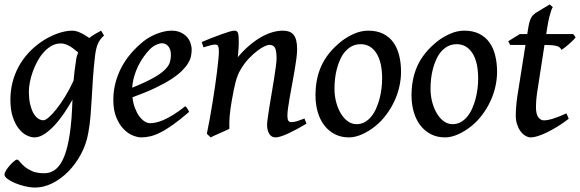

<svg xmlns="http://www.w3.org/2000/svg" viewBox="-25 -594 2592 858"><path d="M168.9 -56.6Q177.7 -56.6 192.9 -69.6Q208 -82.5 226.8 -106Q245.6 -129.4 265.6 -161.9Q285.6 -194.3 303.7 -233.4Q305.7 -254.9 308.3 -278.1Q311 -301.3 315.4 -328.1Q316.4 -336.4 318.8 -344.2Q321.3 -352.1 324.2 -359.4Q316.4 -365.7 307.6 -373Q298.8 -380.4 289.1 -386.2Q279.3 -392.1 268.6 -396Q257.8 -399.9 246.6 -399.9Q224.6 -399.9 205.8 -389.4Q187 -378.9 171.1 -361.3Q155.3 -343.8 142.8 -321.3Q130.4 -298.8 121.8 -274.9Q113.3 -251 108.6 -227.5Q104 -204.1 104 -185.1Q104 -154.8 109.1 -131.1Q114.3 -107.4 123 -90.8Q131.8 -74.2 143.8 -65.4Q155.8 -56.6 168.9 -56.6ZM439.9 -435.1Q423.3 -421.4 413.8 -401.4Q404.3 -381.3 399.9 -346.2Q393.1 -288.1 390.1 -241Q387.2 -193.8 384.8 -152.8Q382.3 -111.8 379.4 -75Q376.5 -38.1 369.6 -0.5Q360.8 50.3 336.9 94.7Q313 139.2 280.3 172.4Q247.6 205.6 209 224.9Q170.4 244.1 132.3 244.1Q110.4 244.1 86.2 238.3Q62 232.4 41.7 223.9Q21.5 215.3 8.3 205.3Q-4.9 195.3 -4.9 186.5Q-4.9 178.2 2.4 166.7Q9.8 155.3 19.3 144.5Q28.8 133.8 37.8 126.5Q46.9 119.1 50.3 119.1Q56.2 119.1 63.5 128.7Q70.8 138.2 84 149.7Q97.2 161.1 118.2 170.7Q139.2 180.2 171.9 180.2Q215.3 180.2 242.4 142.3Q269.5 104.5 283.7 23.4Q288.1 -1.5 290.5 -23.9Q293 -46.4 294.7 -67.1Q296.4 -87.9 297.1 -107.9Q297.9 -127.9 298.8 -148.4Q281.7 -118.2 261.2 -87.9Q240.7 -57.6 218.5 -33.7Q196.3 -9.8 173.3 5.1Q150.4 20 128.9 20Q112.8 20 94 10.7Q75.2 1.5 59.1 -18.8Q43 -39.1 32.2 -71Q21.5 -103 21.5 -148.9Q21.5 -187.5 30.5 -224.4Q39.6 -261.2 57.4 -294.7Q75.2 -328.1 102.3 -357.7Q129.4 -387.2 165.5 -411.1Q179.2 -419.9 195.1 -428.2Q210.9 -436.5 228 -442.9Q245.1 -449.2 262.7 -453.1Q280.3 -457 297.9 -457Q308.1 -457 318.1 -453.9Q328.1 -450.7 337.9 -446Q347.7 -441.4 356.7 -435.5Q365.7 -429.7 374 -424.3Q387.2 -434.6 400.6 -442.6Q414.1 -450.7 426.8 -457Z M831.5 -371.1Q831.5 -357.4 828.4 -342.5Q825.2 -327.6 815.4 -311.3Q805.7 -294.9 787.6 -277.1Q769.5 -259.3 740.2 -240.2Q710.9 -221.2 668.5 -200.9Q626 -180.7 566.9 -159.2Q569.8 -133.3 577.9 -111.8Q585.9 -90.3 596.9 -75.2Q607.9 -60.1 620.6 -51.8Q633.3 -43.5 646 -43.5Q656.2 -43.5 671.1 -46.4Q686 -49.3 705.3 -57.6Q724.6 -65.9 749 -80.8Q773.4 -95.7 802.7 -119.1Q805.7 -117.7 808.3 -114.3Q811 -110.8 813.5 -106.9Q815.9 -103 817.4 -99.6L820.3 -94.2Q780.3 -59.6 749 -37.4Q717.8 -15.1 692.6 -2.4Q667.5 10.3 646.7 15.1Q626 20 606.9 20Q589.4 20 567.6 11Q545.9 2 526.9 -17.8Q507.8 -37.6 494.6 -69.6Q481.4 -101.6 481.4 -147.9Q481.4 -186 490.7 -222.4Q500 -258.8 517.3 -292Q534.7 -325.2 559.8 -354.7Q585 -384.3 616.7 -409.7Q627.4 -418.5 642.1 -427Q656.7 -435.5 673.3 -442.1Q689.9 -448.7 707.3 -452.9Q724.6 -457 741.2 -457Q764.2 -457 781.2 -449.5Q798.3 -441.9 809.6 -429.7Q820.8 -417.5 826.2 -402.1Q831.5 -386.7 831.5 -371.1ZM645.5 -374.5Q630.9 -359.9 617.2 -340.6Q603.5 -321.3 592.5 -299.1Q581.5 -276.9 574.5 -252.2Q567.4 -227.5 565.9 -202.1Q625 -226.1 659.4 -245.4Q693.8 -264.6 711.4 -282Q729 -299.3 733.9 -315.2Q738.8 -331.1 738.8 -348.1Q738.8 -361.8 735.4 -371.8Q731.9 -381.8 726.1 -388.4Q720.2 -395 712.9 -397.9Q705.6 -400.9 697.8 -400.9Q689.9 -400.9 674.6 -394.5Q659.2 -388.2 645.5 -374.5Z M1344.7 -41.5Q1322.8 -28.3 1302 -17.1Q1281.2 -5.9 1263.2 2.4Q1245.1 10.7 1230.5 15.4Q1215.8 20 1205.6 20Q1188.5 20 1178.5 4.6Q1168.5 -10.7 1168.5 -37.1Q1168.5 -45.9 1171.6 -68.1Q1174.8 -90.3 1179.4 -119.4Q1184.1 -148.4 1189.7 -181.2Q1195.3 -213.9 1200 -243.7Q1204.6 -273.4 1207.8 -297.4Q1210.9 -321.3 1210.9 -332Q1210.9 -366.2 1204.1 -379.9Q1197.3 -393.6 1177.7 -393.6Q1171.4 -393.6 1157 -387Q1142.6 -380.4 1124.5 -366.7Q1106.4 -353 1086.7 -332.3Q1066.9 -311.5 1050.3 -283.2Q1036.1 -259.8 1027.8 -227.1Q1019.5 -194.3 1011.2 -147Q1007.3 -125 1004.9 -107.4Q1002.4 -89.8 1001.2 -74.5Q1000 -59.1 999.8 -45.7Q999.5 -32.2 1000 -18.6Q993.7 -15.1 981.9 -9.8Q970.2 -4.4 957.8 1Q945.3 6.3 933.8 11.5Q922.4 16.6 916.5 20L899.4 3.9Q906.2 -28.8 912.8 -65.4Q919.4 -102.1 925.3 -138.9Q931.2 -175.8 936.3 -210.9Q941.4 -246.1 945.1 -275.9Q948.7 -305.7 950.9 -328.4Q953.1 -351.1 953.1 -362.3Q953.1 -373.5 951.9 -380.1Q950.7 -386.7 948.5 -389.9Q946.3 -393.1 942.9 -394Q939.5 -395 935.1 -395Q930.7 -395 922.1 -393.1Q913.6 -391.1 905.3 -388.7Q895.5 -385.7 884.3 -382.3L876.5 -406.2Q897 -415 919.9 -424.1Q942.9 -433.1 963.4 -440.4Q983.9 -447.8 999.5 -452.4Q1015.1 -457 1021.5 -457Q1028.3 -457 1032.2 -454.8Q1036.1 -452.6 1038.3 -446.8Q1040.5 -440.9 1041.3 -430.2Q1042 -419.4 1042 -401.9Q1042 -396.5 1041.5 -388.4Q1041 -380.4 1040.5 -371.1Q1040 -361.8 1039.1 -353Q1038.1 -344.2 1037.6 -338.4Q1064 -369.6 1090.8 -392.1Q1117.7 -414.6 1143.3 -429Q1168.9 -443.4 1193.1 -450.2Q1217.3 -457 1239.3 -457Q1254.4 -457 1266.4 -452.9Q1278.3 -448.7 1286.4 -439.2Q1294.4 -429.7 1298.6 -413.8Q1302.7 -397.9 1302.7 -374.5Q1302.7 -357.4 1299.6 -332.5Q1296.4 -307.6 1291.5 -279.3Q1286.6 -251 1281 -220.7Q1275.4 -190.4 1270.5 -163.1Q1265.6 -135.7 1262.5 -113.3Q1259.3 -90.8 1259.3 -77.1Q1259.3 -60.5 1263.7 -54.4Q1268.1 -48.3 1276.9 -48.3Q1288.1 -48.3 1301.5 -52.2Q1314.9 -56.2 1335.4 -64.5Z M1682.6 -242.2Q1682.6 -316.9 1656.7 -356.7Q1630.9 -396.5 1586.9 -396.5Q1564.9 -396.5 1547.6 -387.5Q1530.3 -378.4 1517.3 -363.5Q1504.4 -348.6 1495.4 -328.6Q1486.3 -308.6 1480.5 -286.6Q1474.6 -264.6 1472.2 -241.7Q1469.7 -218.8 1469.7 -198.2Q1469.7 -165.5 1477.5 -136.7Q1485.4 -107.9 1498.5 -86.2Q1511.7 -64.5 1529.5 -51.8Q1547.4 -39.1 1567.9 -39.1Q1588.9 -39.1 1605.5 -48.6Q1622.1 -58.1 1634.8 -74Q1647.5 -89.8 1656.5 -110.6Q1665.5 -131.3 1671.4 -153.8Q1677.2 -176.3 1679.9 -199.2Q1682.6 -222.2 1682.6 -242.2ZM1767.1 -272.9Q1767.1 -240.2 1759.5 -206.8Q1752 -173.3 1737.3 -141.8Q1722.7 -110.4 1701.4 -81.8Q1680.2 -53.2 1652.8 -30.8Q1640.1 -20.5 1625.5 -11.2Q1610.8 -2 1595.5 5.1Q1580.1 12.2 1564.7 16.1Q1549.3 20 1534.7 20Q1499 20 1471.2 5.6Q1443.4 -8.8 1424.1 -33.9Q1404.8 -59.1 1394.8 -93.5Q1384.8 -127.9 1384.8 -168Q1384.8 -203.1 1390.9 -235.6Q1397 -268.1 1410.6 -298.6Q1424.3 -329.1 1446.8 -356.9Q1469.2 -384.8 1501.5 -410.2Q1526.4 -429.7 1557.9 -443.4Q1589.4 -457 1620.6 -457Q1658.7 -457 1686.5 -443.4Q1714.4 -429.7 1732.2 -405.3Q1750 -380.9 1758.5 -347.2Q1767.1 -313.5 1767.1 -272.9Z M2111.8 -242.2Q2111.8 -316.9 2085.9 -356.7Q2060.1 -396.5 2016.1 -396.5Q1994.1 -396.5 1976.8 -387.5Q1959.5 -378.4 1946.5 -363.5Q1933.6 -348.6 1924.6 -328.6Q1915.5 -308.6 1909.7 -286.6Q1903.8 -264.6 1901.4 -241.7Q1898.9 -218.8 1898.9 -198.2Q1898.9 -165.5 1906.7 -136.7Q1914.6 -107.9 1927.7 -86.2Q1940.9 -64.5 1958.7 -51.8Q1976.6 -39.1 1997.1 -39.1Q2018.1 -39.1 2034.7 -48.6Q2051.3 -58.1 2064 -74Q2076.7 -89.8 2085.7 -110.6Q2094.7 -131.3 2100.6 -153.8Q2106.4 -176.3 2109.1 -199.2Q2111.8 -222.2 2111.8 -242.2ZM2196.3 -272.9Q2196.3 -240.2 2188.7 -206.8Q2181.2 -173.3 2166.5 -141.8Q2151.9 -110.4 2130.6 -81.8Q2109.4 -53.2 2082 -30.8Q2069.3 -20.5 2054.7 -11.2Q2040 -2 2024.7 5.1Q2009.3 12.2 1993.9 16.1Q1978.5 20 1963.9 20Q1928.2 20 1900.4 5.6Q1872.6 -8.8 1853.3 -33.9Q1834 -59.1 1824 -93.5Q1814 -127.9 1814 -168Q1814 -203.1 1820.1 -235.6Q1826.2 -268.1 1839.8 -298.6Q1853.5 -329.1 1876 -356.9Q1898.4 -384.8 1930.7 -410.2Q1955.6 -429.7 1987.1 -443.4Q2018.6 -457 2049.8 -457Q2087.9 -457 2115.7 -443.4Q2143.6 -429.7 2161.4 -405.3Q2179.2 -380.9 2187.7 -347.2Q2196.3 -313.5 2196.3 -272.9Z M2516.6 -63.5Q2491.7 -43.9 2466.6 -28.6Q2441.4 -13.2 2419.2 -2.4Q2397 8.3 2378.4 14.2Q2359.9 20 2348.1 20Q2335 20 2322.8 12.7Q2310.5 5.4 2301 -7.6Q2291.5 -20.5 2285.6 -38.6Q2279.8 -56.6 2279.8 -78.1Q2279.8 -87.4 2280.3 -96.7Q2280.8 -106 2281.5 -116Q2282.2 -126 2283.4 -137.2Q2284.7 -148.4 2286.6 -162.1L2323.2 -393.1H2254.9L2246.1 -409.7L2298.3 -441.9H2331.1L2334 -459Q2336.9 -479 2340.1 -491.7Q2343.3 -504.4 2347.4 -512.5Q2351.6 -520.5 2356.4 -525.6Q2361.3 -530.8 2367.7 -535.6L2431.6 -574.2L2445.3 -562Q2441.9 -557.6 2438 -546.4Q2434.6 -536.6 2429.9 -518.6Q2425.3 -500.5 2420.4 -470.2L2416 -441.9H2536.6L2547.4 -427.2Q2542.5 -420.4 2533.7 -411.9Q2524.9 -403.3 2515.4 -395Q2505.9 -386.7 2497.1 -380.1Q2488.3 -373.5 2483.9 -371.1Q2478 -384.8 2461.4 -388.9Q2444.8 -393.1 2410.2 -393.1H2408.2L2376 -185.1Q2374.5 -175.8 2373.3 -165.3Q2372.1 -154.8 2371.3 -145.3Q2370.6 -135.7 2370.4 -127.4Q2370.1 -119.1 2370.1 -114.3Q2370.1 -84 2380.6 -70.1Q2391.1 -56.2 2404.8 -56.2Q2421.9 -56.2 2445.8 -63.5Q2469.7 -70.8 2506.3 -87.4Z"/></svg>

Font: Gentium Book Basic
Style: Italic
Weight: 400
Italic angle: -8°
Designer: J. Victor Gaultney and Annie Olsen
Foundry: SIL International
Version: Version 1.102; 2013; Maintenance release